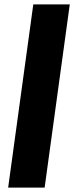

<svg xmlns="http://www.w3.org/2000/svg" viewBox="-20 -851 336 871"><path d="M17 0 131 -831H296.5L182.5 0Z"/></svg>

Font: Merriweather 36pt Black
Style: Italic
Weight: 900
Italic angle: -7.8°
Version: Version 2.101